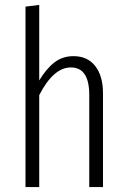

<svg xmlns="http://www.w3.org/2000/svg" viewBox="-20 -763 520 783"><path d="M400 -383V0H344V-376Q344 -488 269 -488Q198 -488 140 -375V0H84V-736L140 -743V-435Q169 -483 202 -508.5Q235 -534 280 -534Q337 -534 368.5 -493.5Q400 -453 400 -383Z"/></svg>

Font: Fira Sans Extra Condensed Light
Style: Regular
Weight: 300
Width: 1
Designer: Carrois Corporate & Edenspiekermann AG
Foundry: Carrois Corporate GbR & Edenspiekermann AG
Version: Version 4.203